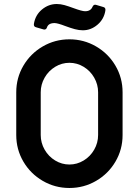

<svg xmlns="http://www.w3.org/2000/svg" viewBox="-20 -924 694 957"><path d="M61 -251V-464Q61 -536 96.5 -596.5Q132 -657 193 -692.5Q254 -728 326 -728Q398 -728 459 -692.5Q520 -657 555.5 -596.5Q591 -536 591 -464V-251Q591 -179 555.5 -118.5Q520 -58 459 -22.5Q398 13 326 13Q254 13 193 -22.5Q132 -58 96.5 -118.5Q61 -179 61 -251ZM469 -251V-464Q469 -503 449.5 -537Q430 -571 397 -591Q364 -611 326 -611Q288 -611 255 -591Q222 -571 202.5 -537Q183 -503 183 -464V-251Q183 -212 202.5 -178Q222 -144 255 -124Q288 -104 326 -104Q364 -104 397 -124Q430 -144 449.5 -178Q469 -212 469 -251ZM306 -794Q267 -809 252 -809Q221 -809 214 -787Q212 -781 208 -778.5Q204 -776 198 -777L160 -788Q147 -791 149 -805Q156 -849 189 -876.5Q222 -904 263 -904Q282 -904 301.5 -898.5Q321 -893 348 -883Q389 -868 404 -868Q432 -868 441 -890Q447 -903 458 -900L495 -889Q508 -886 505 -870Q498 -828 465.5 -800.5Q433 -773 393 -773Q374 -773 353.5 -778.5Q333 -784 306 -794Z"/></svg>

Font: Miriam Libre
Style: Bold
Weight: 700
Designer: Michal Sahar
Foundry: Hagilda
Version: Version 1.001